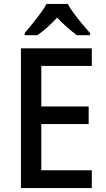

<svg xmlns="http://www.w3.org/2000/svg" viewBox="-20 -1027 544 981"><path d="M449 -66H87V-780H449V-690H191V-483H433V-393H191V-157H449ZM326 -1007Q338 -985 358 -958Q378 -931 399.5 -905Q421 -879 440 -858V-847H373Q350 -864 323.5 -887Q297 -910 272 -937Q220 -881 171 -847H106V-858Q124 -879 145.5 -905.5Q167 -932 186.5 -958.5Q206 -985 218 -1007Z"/></svg>

Font: Noto Sans Malayalam UI SemiCondensed Medium
Style: Regular
Weight: 500
Width: 4
Designer: Jelle Bosma - Monotype Design Team
Foundry: Monotype Imaging Inc.
Version: Version 2.104; ttfautohint (v1.8.4.7-5d5b)